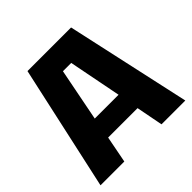

<svg xmlns="http://www.w3.org/2000/svg" viewBox="-180 -858 1015 1015"><g transform="rotate(-45 328.0 -350.0)"><path d="M11 0 165 -700H491L645 0H467L438 -150H218L189 0ZM239 -271H417L359 -567H297Z"/></g></svg>

Font: Tektur
Style: Bold
Weight: 700
Designer: Adam Jagosz
Foundry: Adam Jagosz
Version: Version 1.005;gftools[0.9.30]